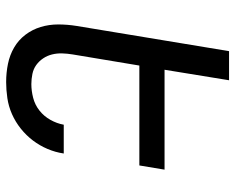

<svg xmlns="http://www.w3.org/2000/svg" viewBox="-92 -684 783 640"><g transform="rotate(90 300.0 -363.5)"><path d="M253 8Q222 8 192.5 2Q163 -4 138 -18.5Q113 -33 95.5 -56Q78 -79 69.5 -107Q61 -135 61 -165.5Q61 -196 66 -227L150 -735H247L212 -520H545L531 -436H198L161 -214Q158 -196 157.5 -178.5Q157 -161 161 -145Q165 -129 174 -115.5Q183 -102 196 -92.5Q209 -83 226 -79.5Q243 -76 260 -76Q282 -76 305.5 -82Q329 -88 348 -103Q367 -118 379 -139.5Q391 -161 395 -183V-184H491V-183Q487 -156 476 -130Q465 -104 448 -81.5Q431 -59 408.5 -41Q386 -23 360 -11.5Q334 0 306.5 4Q279 8 253 8Z"/></g></svg>

Font: Iosevka Md Ex Obl
Style: Regular
Weight: 500
Width: 7
Italic angle: -9°
Monospace: yes
Designer: Belleve Invis
Foundry: Belleve Invis
Version: Version 32.5.0; ttfautohint (v1.8.4)